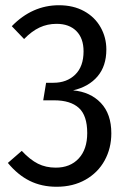

<svg xmlns="http://www.w3.org/2000/svg" viewBox="-20 -700 491 733"><path d="M386 -511Q386 -448 352.5 -408.5Q319 -369 259 -355Q325 -349 365 -307Q405 -265 405 -191Q405 -134 379.5 -87.5Q354 -41 306.5 -14Q259 13 196 13Q139 13 93.5 -9.5Q48 -32 10 -78L63 -124Q95 -90 125 -75Q155 -60 193 -60Q248 -60 280.5 -95Q313 -130 313 -192Q313 -259 281 -288Q249 -317 187 -317H145L156 -384H184Q235 -384 267 -415Q299 -446 299 -504Q299 -554 271.5 -581.5Q244 -609 196 -609Q161 -609 131 -595Q101 -581 72 -551L25 -600Q103 -680 205 -680Q260 -680 301 -657.5Q342 -635 364 -596Q386 -557 386 -511Z"/></svg>

Font: Fira Sans Condensed
Style: Regular
Weight: 400
Width: 3
Designer: bBox Type GmbH & Carrois Corporate GbR & Edenspiekermann AG
Foundry: bBox Type GmbH & Carrois Corporate GbR & Edenspiekermann AG
Version: Version 4.301